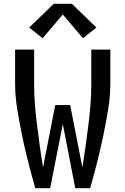

<svg xmlns="http://www.w3.org/2000/svg" viewBox="-20 -998 665 1018"><path d="M167 0Q154 -45 142 -90.5Q130 -136 119 -181.5Q108 -227 98.5 -273Q89 -319 80.5 -365Q72 -411 66 -457.5Q60 -504 60 -551V-735H161V-551Q161 -496 165.5 -440.5Q170 -385 177 -330Q184 -275 191.5 -220Q199 -165 208 -110L273 -441H352L417 -110Q426 -165 433.5 -220Q441 -275 448 -330Q455 -385 459.5 -440.5Q464 -496 464 -551V-735H565V-551Q565 -504 559 -457.5Q553 -411 544.5 -365Q536 -319 526.5 -273Q517 -227 506 -181.5Q495 -136 483 -90.5Q471 -45 458 0H379L313 -340L246 0ZM206 -795 135 -852 265 -978H361L491 -852L420 -795L313 -921Z"/></svg>

Font: Zed Sans Semibold
Style: Regular
Weight: 600
Designer: Belleve Invis
Foundry: Belleve Invis
Version: Version 1.0.0; ttfautohint (v1.8.4)